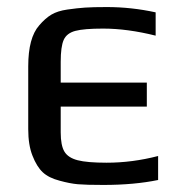

<svg xmlns="http://www.w3.org/2000/svg" viewBox="-20 -514 504 544"><path d="M149 -2Q118 -10 101 -26Q84 -42 72 -73Q60 -103 60 -148V-326Q60 -407 91 -442Q108 -462 125.5 -472.5Q143 -483 171 -487Q199 -491 221 -492.5Q243 -494 283 -494Q352 -494 421 -479V-413Q341 -433 272 -433Q218 -433 193.5 -426.5Q169 -420 160.5 -401Q152 -382 152 -339V-280H396V-212H152V-139Q152 -102 162.5 -84.5Q173 -67 200 -60Q227 -53 282 -53Q355 -53 428 -72V-4Q360 10 273 10Q223 10 200.5 8Q178 6 149 -2Z"/></svg>

Font: Play
Style: Regular
Weight: 400
Designer: Jonas Hecksher (Cyrillic expansion: Cyreal)
Foundry: Jonas Hecksher, Playtype, e-types AS
Version: Version 2.101; ttfautohint (v1.5.65-e2d9)